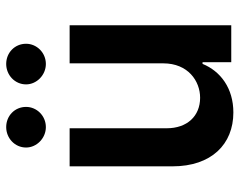

<svg xmlns="http://www.w3.org/2000/svg" viewBox="-100 -700 807 648"><g transform="rotate(-90 304.0 -376.5)"><path d="M413.7 -229.4C413.7 -146.3 354.4 -105.1 297.6 -105.1C235.8 -105.1 194.6 -148.8 194.6 -218V-545.5H66.1V-198.2C66.1 -67.1 140.6 7.1 247.9 7.1C329.5 7.1 387.1 -35.9 411.9 -96.9H417.6V0H542.3V-545.5H413.7ZM129.6 -692.5C129.6 -656.6 161.2 -625.7 198.5 -625.7C236.9 -625.7 266.7 -656.6 266.7 -692.5C266.7 -730.5 236.9 -759.6 198.5 -759.6C161.2 -759.6 129.6 -730.5 129.6 -692.5ZM342.7 -692.5C342.7 -656.6 374.3 -625.7 411.6 -625.7C449.9 -625.7 479.8 -656.6 479.8 -692.5C479.8 -730.5 449.9 -759.6 411.6 -759.6C374.3 -759.6 342.7 -730.5 342.7 -692.5Z"/></g></svg>

Font: Margiela Sans Semi Bold
Style: Regular
Weight: 600
Designer: Stefan Endress, Andreas Faust
Version: Version 1.100;FEAKit 1.0